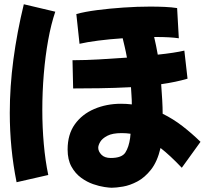

<svg xmlns="http://www.w3.org/2000/svg" viewBox="-20 -817 989 903"><path d="M58 40Q42 -39 34 -120.5Q26 -202 26 -286Q26 -409 43 -537Q60 -665 92 -797L240 -762Q220 -703 206.5 -628Q193 -553 186 -469Q179 -385 179 -300Q179 -218 186 -139.5Q193 -61 207 6ZM324 -401 321 -534H336Q380 -534 444 -537.5Q508 -541 577 -546Q572 -574 566.5 -597Q561 -620 557 -637Q496 -633 442 -626Q388 -619 354 -611L339 -751Q379 -762 437 -769.5Q495 -777 560.5 -781.5Q626 -786 686 -786Q723 -786 755.5 -784.5Q788 -783 813 -779L821 -637Q781 -643 713 -643Q709 -643 705 -643Q710 -623 714 -602Q718 -581 722 -560Q761 -564 793.5 -569Q826 -574 847 -579L862 -447Q835 -439 804 -432.5Q773 -426 738 -421Q741 -381 743 -345.5Q745 -310 745 -282Q794 -258 838 -224Q882 -190 923 -150L835 -28Q779 -87 735 -121Q720 -57 690.5 -19.5Q661 18 626 36.5Q591 55 558.5 60.5Q526 66 505 66Q495 66 471 62.5Q447 59 418 49Q389 39 361.5 19Q334 -1 316 -33.5Q298 -66 298 -114Q298 -185 332 -232.5Q366 -280 423.5 -304.5Q481 -329 549 -329Q575 -329 600 -326Q600 -347 598.5 -367Q597 -387 596 -407Q519 -403 447 -402Q375 -401 324 -401ZM442 -122Q442 -105 457 -89.5Q472 -74 501 -74Q553 -74 569.5 -99.5Q586 -125 592 -168Q593 -177 594 -188Q574 -191 552 -191Q509 -191 485 -178.5Q461 -166 451.5 -150Q442 -134 442 -122Z"/></svg>

Font: Mochiy Pop P One
Style: Regular
Weight: 400
Designer: FONTDASU
Foundry: FONTDASU / Google Inc. / Adobe
Version: Version 2.000